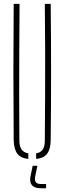

<svg xmlns="http://www.w3.org/2000/svg" viewBox="-20 -820 334 996"><path d="M51 -93.5Q49.5 -270.5 49.5 -447Q49.5 -623.5 51 -800H81.5Q80.5 -682 80 -563.8Q79.5 -445.5 79.5 -327.5Q79.5 -209.5 80.5 -91.5Q80.5 -61 91.8 -44.8Q103 -28.5 127 -24.5V4.5Q87.5 0.5 69.8 -23Q52 -46.5 51 -93.5ZM167.5 4.5V-24.5Q191.5 -28.5 202 -44.8Q212.5 -61 212.5 -91.5Q213.5 -209.5 214 -327.5Q214.5 -445.5 214.2 -563.8Q214 -682 212.5 -800H243Q245 -623.5 245 -447Q245 -270.5 243 -93.5Q242.5 -46.5 224.8 -23Q207 0.5 167.5 4.5ZM219 156.5H191.5Q159.5 156.5 146 141Q132.5 125.5 138 96L149.5 40H174L162.5 96Q159 115.5 165.8 125Q172.5 134.5 191.5 134.5H219Z"/></svg>

Font: Big Shoulders Stencil Display Thin ExtraLight
Style: Regular
Weight: 250
Version: Version 2.001